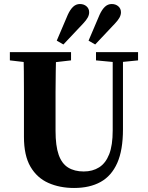

<svg xmlns="http://www.w3.org/2000/svg" viewBox="-20 -916 733 954"><path d="M348 18Q277 18 220.5 -7Q164 -32 131.5 -87.5Q99 -143 99 -236V-355Q99 -405 99 -457.5Q99 -510 98.5 -561Q98 -612 96 -657H259Q258 -612 257 -561.5Q256 -511 256 -458.5Q256 -406 256 -355V-266Q256 -191 271.5 -147Q287 -103 318.5 -83.5Q350 -64 396 -64Q440 -64 472.5 -84.5Q505 -105 522.5 -149.5Q540 -194 540 -268V-657H591V-274Q591 -170 562.5 -106Q534 -42 480 -12Q426 18 348 18ZM29 -616V-657H333V-616L203 -601H158ZM457 -616V-657H666V-616L576 -607H552ZM262 -714 317 -843Q329 -869 343.5 -882.5Q358 -896 377 -896Q397 -896 410 -884.5Q423 -873 423 -855Q423 -842 416 -829Q409 -816 394 -800L295 -695ZM420 -714 475 -843Q487 -869 501.5 -882.5Q516 -896 535 -896Q555 -896 568 -884.5Q581 -873 581 -855Q581 -842 574 -829Q567 -816 552 -800L453 -695Z"/></svg>

Font: Source Serif 4 36pt
Style: Bold
Weight: 700
Designer: Frank Grießhammer
Foundry: Adobe Systems Incorporated
Version: Version 4.004;hotconv 1.0.116;makeotfexe 2.5.65601